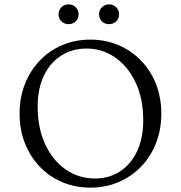

<svg xmlns="http://www.w3.org/2000/svg" viewBox="-20 -852 831 882"><path d="M395 10Q325 10 265.5 -15.5Q206 -41 162.5 -86.5Q119 -132 94.5 -194Q70 -256 70 -330Q70 -404 94.5 -466Q119 -528 162.5 -573.5Q206 -619 265.5 -644.5Q325 -670 395 -670Q465 -670 524.5 -644.5Q584 -619 628 -573.5Q672 -528 696.5 -466Q721 -404 721 -330Q721 -256 696.5 -194Q672 -132 628 -86.5Q584 -41 524.5 -15.5Q465 10 395 10ZM416 -32Q482 -32 532 -65Q582 -98 610 -158Q638 -218 638 -299Q638 -399 603 -473Q568 -547 509 -588Q450 -629 378 -629Q312 -629 261 -596.5Q210 -564 181.5 -504Q153 -444 153 -363Q153 -263 188 -188.5Q223 -114 282.5 -73Q342 -32 416 -32ZM295 -741Q276 -741 262.5 -753.5Q249 -766 249 -786Q249 -806 262.5 -819Q276 -832 295 -832Q314 -832 327.5 -819Q341 -806 341 -786Q341 -766 327.5 -753.5Q314 -741 295 -741ZM481 -741Q462 -741 448.5 -753.5Q435 -766 435 -786Q435 -806 448.5 -819Q462 -832 481 -832Q500 -832 513.5 -819Q527 -806 527 -786Q527 -766 513.5 -753.5Q500 -741 481 -741Z"/></svg>

Font: Spectral Light
Style: Regular
Weight: 300
Designer: Jean-Baptiste Levee
Foundry: Production Type
Version: Version 2.001